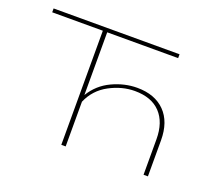

<svg xmlns="http://www.w3.org/2000/svg" viewBox="-85 -581 812 702"><g transform="rotate(20 321.0 -229.5)"><path d="M401 -291Q470 -291 509 -251.5Q548 -212 548 -140V0H531V-138Q531 -204 496.5 -240.5Q462 -277 397 -277Q347 -277 298.5 -251Q250 -225 228 -174V0H211V-444H14V-459H504V-444H228V-200Q256 -246 304 -268.5Q352 -291 401 -291Z"/></g></svg>

Font: EauTestSC Thin
Style: Regular
Weight: 250
Designer: Christian Thalmann (Catharsis Fonts)
Version: Version 0.001;PS 000.001;hotconv 1.0.88;makeotf.lib2.5.64775